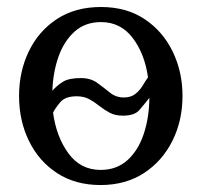

<svg xmlns="http://www.w3.org/2000/svg" viewBox="-20 -514 573 546"><path d="M499 -241.2Q499 -170.9 470.2 -113.3Q441.4 -55.7 389.2 -21.7Q336.9 12.2 266.1 12.2Q194.3 12.2 142.3 -21.7Q90.3 -55.7 62.3 -113.3Q34.2 -170.9 34.2 -241.2Q34.2 -310.1 61.8 -367.7Q89.4 -425.3 141.6 -459.7Q193.8 -494.1 267.1 -494.1Q339.4 -494.1 391.1 -459.7Q442.9 -425.3 470.9 -367.7Q499 -310.1 499 -241.2ZM400.9 -293.9Q391.6 -360.8 357.4 -406Q323.2 -451.2 267.1 -451.2Q222.7 -451.2 192.6 -424.6Q162.6 -397.9 146.7 -353.8Q130.9 -309.6 128.9 -255.9Q142.6 -271.5 159.4 -281.7Q176.3 -292 210 -292Q237.8 -292 256.6 -278.3Q275.4 -264.6 292.5 -250.7Q309.6 -236.8 332 -236.8Q352.5 -236.8 365.2 -247.1Q377.9 -257.3 386 -271Q394 -284.7 400.9 -293.9ZM404.8 -235.8Q389.6 -216.3 376 -200.7Q362.3 -185.1 329.1 -185.1Q307.6 -185.1 292 -193.4Q276.4 -201.7 262.7 -212.6Q249 -223.6 233.9 -231.9Q218.8 -240.2 198.2 -240.2Q165.5 -240.2 151.4 -223.4Q137.2 -206.5 130.9 -193.8Q140.1 -125 174.6 -77.9Q209 -30.8 266.1 -30.8Q312 -30.8 342.8 -58.8Q373.5 -86.9 388.9 -133.5Q404.3 -180.2 404.8 -235.8Z"/></svg>

Font: Charis
Style: Regular
Weight: 400
Designer: Walt Agee, Miriam Martin, Annie Olsen, Victor Gaultney, Lorna Priest, Alan Ward, Bob Hallissy, Martin Hosken, Sharon Cor
Foundry: SIL Global
Version: Version 7.000